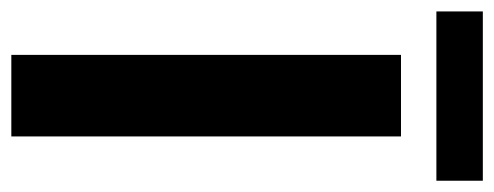

<svg xmlns="http://www.w3.org/2000/svg" viewBox="-297 -586 873 339"><g transform="rotate(90 139.5 -416.5)"><path d="M66.9 0V-688H210.9V0ZM-9.8 -832.5H289.1V-750.5H-9.8Z"/></g></svg>

Font: Liberation Sans
Style: Bold
Weight: 700
Designer: Steve Matteson
Foundry: Ascender Corporation
Version: Version 2.1.5